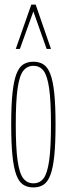

<svg xmlns="http://www.w3.org/2000/svg" viewBox="-20 -810 292 840"><path d="M29 -265Q29 -348 34.5 -401.5Q40 -455 51.5 -485.5Q63 -516 81.5 -528Q100 -540 126 -540Q152 -540 170.5 -528Q189 -516 200.5 -485.5Q212 -455 217.5 -401.5Q223 -348 223 -265Q223 -182 217.5 -128.5Q212 -75 200.5 -44.5Q189 -14 170.5 -2Q152 10 126 10Q100 10 81.5 -2Q63 -14 51.5 -44.5Q40 -75 34.5 -128.5Q29 -182 29 -265ZM49 -265Q49 -163 57 -107Q65 -51 82 -29.5Q99 -8 126 -8Q154 -8 170.5 -29.5Q187 -51 195 -107Q203 -163 203 -265Q203 -368 195 -423.5Q187 -479 170.5 -500.5Q154 -522 126 -522Q99 -522 82 -500.5Q65 -479 57 -423.5Q49 -368 49 -265ZM49 -596 117 -790H136L203 -596H184L126 -760L67 -596Z"/></svg>

Font: Georama ExtraCondensed Thin
Style: Regular
Weight: 100
Width: 2
Designer: Jean-Baptiste Levee
Foundry: Production Type
Version: Version 1.001